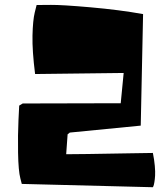

<svg xmlns="http://www.w3.org/2000/svg" viewBox="-20 -762 690 796"><path d="M70.3 0.5 64.5 -22Q56.2 -53.2 54.9 -128.7Q53.7 -204.1 56.6 -264.2L59.6 -324.2L74.2 -333L480.5 -334L492.7 -459.5L125.5 -455.1Q113.3 -551.3 114.7 -614.7Q116.2 -678.2 124 -710L131.8 -741.2L191.4 -741.7Q235.8 -742.2 355.5 -731.7Q475.1 -721.2 573.2 -703.6L563.5 -241.2L269.5 -212.4L260.3 -205.1Q254.4 -123.5 254.4 -122.6Q254.4 -122.1 344.2 -123.5Q434.1 -125 523.9 -126.5L613.8 -127.9Q619.6 -99.6 621.8 -74.5Q624 -49.3 623 -33.9Q622.1 -18.6 620.1 -7.1Q618.2 4.4 616.2 9.3L613.8 14.2Z"/></svg>

Font: Noot
Style: Regular
Weight: 400
Designer: Amos Jerbi
Foundry: Amos Jerbi
Version: Version 1.000;PS 001.001;hotconv 1.0.56